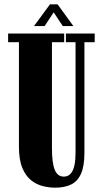

<svg xmlns="http://www.w3.org/2000/svg" viewBox="-20 -855 474 887"><path d="M234.5 12Q208 12 178.8 5Q149.5 -2 124.2 -21.8Q99 -41.5 83.2 -79Q67.5 -116.5 67.5 -177.5V-660H17.5V-700H276.5V-660H220V-170Q220 -102.5 232.8 -70.8Q245.5 -39 275.5 -39Q286 -39 295.5 -44Q305 -49 312.8 -61.5Q320.5 -74 324.8 -96Q329 -118 329 -152V-660H284.5V-700H417.5V-660H370V-149Q370 -87.5 354.2 -52.2Q338.5 -17 308.2 -2.5Q278 12 234.5 12ZM137 -734.5 211 -835H246L319 -734.5H270L228 -798L186 -734.5Z"/></svg>

Font: Imbue Thin 10pt Black
Style: Regular
Weight: 900
Version: Version 1.102